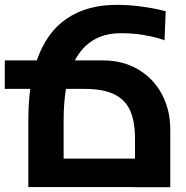

<svg xmlns="http://www.w3.org/2000/svg" viewBox="-20 -780 776 800"><path d="M689.5 -240.2V0H542.5V-0.5H98.1V-280.8Q98.1 -347.2 106 -409.7H0V-528.3H133.3Q174.3 -646.5 259 -703.1Q343.8 -759.8 465.3 -759.8Q515.1 -759.8 560.8 -753.9Q606.4 -748 638.4 -741Q670.4 -733.9 670.4 -733.4L665.5 -611.8Q665.5 -612.8 639.9 -620.6Q614.3 -628.4 573.7 -635Q533.2 -641.6 483.4 -641.6Q351.6 -641.6 292 -528.3H409.2Q491.7 -528.3 555.7 -490.7Q619.6 -453.1 654.5 -387.5Q689.5 -321.8 689.5 -240.2ZM542.5 -119.1V-201.7Q542.5 -275.4 521.5 -320.8Q500.5 -366.2 454.3 -387.9Q408.2 -409.7 331.1 -409.7H254.9Q245.1 -351.1 245.1 -278.3V-119.1Z"/></svg>

Font: Mardoto
Style: Bold
Weight: 700
Designer: Christian Robertson, Vahan Hovhannisyan
Foundry: Google
Version: Version 1.000